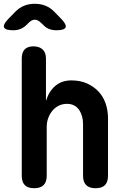

<svg xmlns="http://www.w3.org/2000/svg" viewBox="-43 -985 663 1015"><path d="M204 -315V-56Q204 -23 187.5 -6.5Q171 10 138 10Q104 10 88 -6.5Q72 -23 72 -56V-675Q72 -708 87.5 -724Q103 -740 134 -740Q164 -740 182 -724Q200 -708 200 -675V-452Q216 -503 250 -531.5Q284 -560 334 -560Q380 -560 415.5 -544.5Q451 -529 476.5 -502.5Q502 -476 515 -439Q528 -402 528 -359V-56Q528 -23 512 -6.5Q496 10 462 10Q429 10 412.5 -6.5Q396 -23 396 -56V-331Q396 -350 391 -369Q386 -388 376 -403Q366 -418 350 -427Q334 -436 311 -436Q287 -436 267 -426Q247 -416 233 -398.5Q219 -381 211.5 -359.5Q204 -338 204 -315ZM27 -825Q-15 -825 -21.5 -840Q-28 -855 1 -885L36 -921Q58 -944 84 -954.5Q110 -965 141 -965Q172 -965 198 -954.5Q224 -944 246 -921L281 -885Q310 -855 303.5 -840Q297 -825 255 -825Q234 -825 216 -832Q198 -839 184 -855L174 -864Q157 -881 141 -881Q125 -881 108 -864L98 -854Q83 -839 65.5 -832Q48 -825 27 -825Z"/></svg>

Font: Maple Mono NL
Style: Bold
Weight: 700
Monospace: yes
Designer: subframe7536
Version: Version 7.000